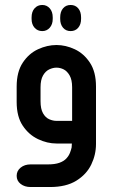

<svg xmlns="http://www.w3.org/2000/svg" viewBox="-20 -577 457 772"><path d="M150 -452Q131 -452 119 -465.5Q107 -479 107 -501V-507Q107 -530 119 -543.5Q131 -557 150 -557Q168 -557 180 -543.5Q192 -530 192 -507V-501Q192 -479 180 -465.5Q168 -452 150 -452ZM264 -452Q245 -452 233.5 -465.5Q222 -479 222 -501V-507Q222 -530 233.5 -543.5Q245 -557 264 -557Q283 -557 294.5 -543.5Q306 -530 306 -507V-501Q306 -479 294.5 -465.5Q283 -452 264 -452ZM269 0H207Q170 0 133 -17.5Q96 -35 71.5 -71.5Q47 -108 47 -167V-229Q47 -288 71.5 -325Q96 -362 133 -379Q170 -396 207 -396Q244 -396 280.5 -379Q317 -362 341.5 -325Q366 -288 366 -229V2Q366 45 347 84.5Q328 124 287 149.5Q246 175 181 175H103Q79 175 63 162.5Q47 150 47 130Q47 110 63 97Q79 84 103 84H173Q201 84 219 77.5Q237 71 247 60Q257 49 261.5 37Q266 25 268 16ZM270 -91V-226Q270 -256 260 -273.5Q250 -291 236 -298Q222 -305 207 -305Q193 -305 178 -298Q163 -291 153 -273.5Q143 -256 143 -226V-170Q143 -139 153 -121.5Q163 -104 178 -97.5Q193 -91 207 -91Z"/></svg>

Font: Beiruti SemiBold
Style: Regular
Weight: 600
Designer: Arlette Boutros
Foundry: Boutros
Version: Version 1.41